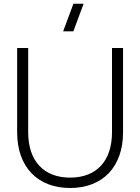

<svg xmlns="http://www.w3.org/2000/svg" viewBox="-20 -972 736 1008"><path d="M365 -807.5 419 -952.5H365.5L311.5 -807.5ZM348 15C518.5 15 626 -95 626 -277.5V-720H568V-277.5C568 -127.5 487.5 -39.5 348 -39.5C209 -39.5 128 -127.5 128 -277.5V-720H70V-277.5C70 -95 178 15 348 15Z"/></svg>

Font: Vela Sans Light
Style: Regular
Weight: 300
Designer: Principal design: Mikhail Sharanda - project Manrope.
Design modification: Ravid Balaliev
Foundry: Mikhail Sharanda
Version: Version 1.001